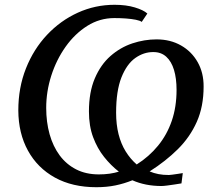

<svg xmlns="http://www.w3.org/2000/svg" viewBox="-20 -771 904 802"><path d="M382.5 11Q282.5 11 209.5 -29.2Q136.5 -69.5 96.8 -141.8Q57 -214 56.5 -310Q56.5 -405 88.5 -485.5Q120.5 -566 176.5 -625.5Q232.5 -685 305 -718Q377.5 -751 458.5 -751Q507 -751 543.2 -740Q579.5 -729 595.5 -714.5L572 -679.5Q565 -685 547.2 -688.5Q529.5 -692 506 -693.8Q482.5 -695.5 457.5 -695.5Q396.5 -695.5 344.8 -663Q293 -630.5 254.2 -576Q215.5 -521.5 194.2 -455Q173 -388.5 173 -320.5Q173 -261 187.2 -210.2Q201.5 -159.5 229.2 -122Q257 -84.5 298 -63.5Q339 -42.5 393 -42.5Q417 -42.5 437.8 -45.5Q458.5 -48.5 476.5 -54Q443 -80 414.8 -115.5Q386.5 -151 369 -197.8Q351.5 -244.5 351.5 -305.5Q351.5 -386 376 -443.5Q400.5 -501 441.5 -537Q482.5 -573 532.8 -589.8Q583 -606.5 634 -606.5Q691.5 -606.5 736 -581.2Q780.5 -556 805.8 -511.2Q831 -466.5 830.5 -409Q830.5 -326 802 -262Q773.5 -198 722.8 -147.8Q672 -97.5 605 -55Q622.5 -47.5 641.8 -43.8Q661 -40 685.5 -40Q689.5 -40 700.2 -41.5Q711 -43 723.5 -44.8Q736 -46.5 743.5 -48L738 -5Q726.5 -3 710 -0.5Q693.5 2 678 4Q662.5 6 654.5 6Q621 6 590.5 0Q560 -6 533 -18Q498.5 -4 462 3.5Q425.5 11 382.5 11ZM551 -84Q603 -117 640.2 -162.5Q677.5 -208 697.5 -266.2Q717.5 -324.5 717.5 -395.5Q717.5 -443.5 706.8 -479Q696 -514.5 674.5 -534Q653 -553.5 621 -553.5Q581 -554 545.2 -528.8Q509.5 -503.5 487.2 -447.5Q465 -391.5 465 -300Q465 -251 475.2 -210.5Q485.5 -170 505 -138.5Q524.5 -107 551 -84Z"/></svg>

Font: Merriweather 20pt Medium
Style: Italic
Weight: 500
Italic angle: -7.8°
Version: Version 2.101